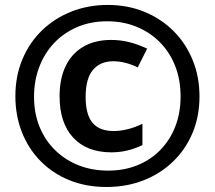

<svg xmlns="http://www.w3.org/2000/svg" viewBox="-20 -744 866 774"><path d="M409.2 9.8Q326.2 9.8 258.5 -18.1Q190.9 -45.9 142.6 -95.5Q94.2 -145 68.1 -211.7Q42 -278.3 42 -356Q42 -438 70.6 -505.6Q99.1 -573.2 149.9 -622.1Q200.7 -670.9 268.3 -697.5Q335.9 -724.1 414.1 -724.1Q494.6 -724.1 562.3 -696.3Q629.9 -668.5 679.7 -618.7Q729.5 -568.8 756.8 -501.5Q784.2 -434.1 784.2 -355Q784.2 -274.9 756.1 -208Q728 -141.1 677.2 -92.3Q626.5 -43.5 558.1 -16.8Q489.7 9.8 409.2 9.8ZM429.2 -129.9Q330.1 -129.9 275.1 -189.2Q220.2 -248.5 220.2 -356Q220.2 -427.2 244.9 -478Q269.5 -528.8 316.2 -555.9Q362.8 -583 428.2 -583Q465.8 -583 501.7 -574Q537.6 -564.9 573.2 -547.9L535.2 -472.2Q509.8 -484.9 484.6 -491Q459.5 -497.1 437 -497.1Q383.8 -497.1 354.5 -461.9Q325.2 -426.8 325.2 -353Q325.2 -282.2 353 -249Q380.9 -215.8 438 -215.8Q465.8 -215.8 495.8 -223.4Q525.9 -231 554.2 -245.1V-159.2Q524.9 -145 493.9 -137.5Q462.9 -129.9 429.2 -129.9ZM416 -56.2Q480.5 -56.2 533.9 -77.9Q587.4 -99.6 626.5 -139.6Q665.5 -179.7 686.8 -234.4Q708 -289.1 708 -355Q708 -423.3 685.8 -479Q663.6 -534.7 623.5 -574.7Q583.5 -614.7 529.5 -636.5Q475.6 -658.2 412.1 -658.2Q345.7 -658.2 291.5 -635Q237.3 -611.8 198.2 -570.6Q159.2 -529.3 138.2 -473.9Q117.2 -418.5 117.2 -354Q117.2 -286.6 139.9 -231.7Q162.6 -176.8 203.4 -137.5Q244.1 -98.1 298.3 -77.1Q352.5 -56.2 416 -56.2Z"/></svg>

Font: Open Sans Condensed
Style: Regular
Weight: 400
Width: 3
Designer: Monotype Design Team
Foundry: Monotype Imaging Inc.
Version: Version 3.000